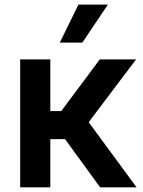

<svg xmlns="http://www.w3.org/2000/svg" viewBox="-20 -799 609 819"><path d="M562.5 0H407L257.5 -205.6H194.6V0H66.1V-545.5H194.6V-325.3H241.5L405.5 -545.5H560.4L358.3 -277.7ZM331.3 -617.2H235.1L314.6 -779.5H440.3Z"/></svg>

Font: Linik Sans SemiBold
Style: Regular
Weight: 600
Designer: Rasmus Andersson (font), Cristiano Sobral (main changes)
Foundry: rsms
Version: Version 3.018;June 1, 2022;FontCreator 14.0.0.2814 64-bit; t